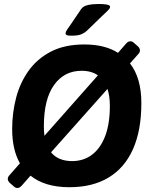

<svg xmlns="http://www.w3.org/2000/svg" viewBox="-20 -931 771 963"><path d="M403 -708Q506 -708 572 -666L612 -712Q622 -724 634 -724Q644 -724 654 -714L670 -700Q682 -690 682 -678Q682 -668 672 -658L632 -613Q689 -540 689 -414Q689 -278 647.5 -184Q606 -90 525.5 -41Q445 8 328 8Q205 8 133 -50L89 0Q78 12 67 12Q57 12 47 2L31 -12Q19 -22 19 -34Q19 -44 29 -54L80 -112Q41 -180 41 -284Q41 -364 60.5 -439.5Q80 -515 123 -575.5Q166 -636 235 -672Q304 -708 403 -708ZM519 -485 236 -167Q272 -123 342 -123Q399 -123 441.5 -155Q484 -187 507.5 -248.5Q531 -310 531 -400Q531 -449 519 -485ZM389 -576Q302 -576 251 -504.5Q200 -433 200 -298Q200 -272 203 -250L471 -553Q439 -576 389 -576ZM474 -911Q532 -911 532 -898Q532 -893 529.5 -888.5Q527 -884 516 -873.5Q505 -863 481.5 -840.5Q458 -818 416 -777Q407 -768 390 -760Q373 -752 338 -752Q322 -752 315.5 -754.5Q309 -757 309 -765Q309 -771 316 -781.5Q323 -792 340 -816Q357 -840 386 -884Q396 -900 420 -905.5Q444 -911 474 -911Z"/></svg>

Font: Asap VF Beta
Style: Italic
Weight: 400
Italic angle: -6°
Designer: Pablo Cosgaya
Foundry: Pablo Cosgaya
Version: Version 1.007